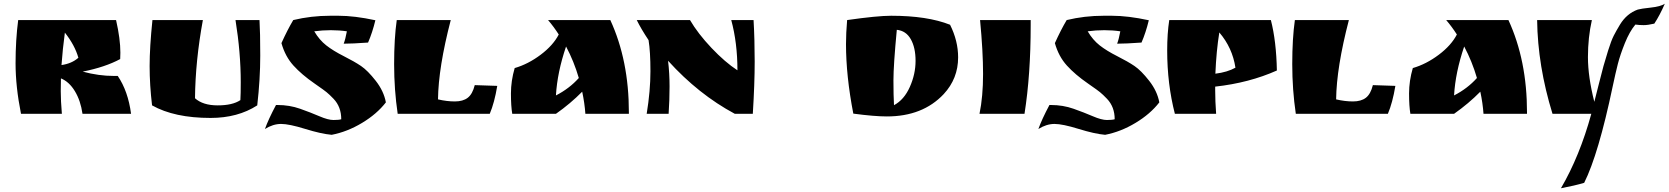

<svg xmlns="http://www.w3.org/2000/svg" viewBox="-20 -607 8899 1024"><path d="M622 -326 621 -292Q541 -249 421 -225Q507 -202 587 -202H608Q663 -121 679 0H420Q410 -70 379.5 -120.5Q349 -171 305 -189Q304 -172 304 -121Q304 -70 310 0H92Q63 -145 63 -269.5Q63 -394 77 -500H599Q622 -399 622 -326ZM326 -433Q314 -345 308 -260Q363 -268 398 -299Q379 -366 326 -433Z M1364 -500Q1368 -435 1368 -310.5Q1368 -186 1352 -45Q1248 22 1103 22Q910 22 791 -45Q778 -153 778 -254.5Q778 -356 793 -500H1062Q1022 -283 1020 -83Q1062 -45 1141 -45Q1220 -45 1262 -73Q1264 -106 1264 -168Q1264 -326 1236 -500Z M1830 -440Q1790 -446 1744.5 -446Q1699 -446 1656 -440Q1683 -394 1720 -365Q1757 -336 1813.5 -307.5Q1870 -279 1905.5 -255Q1941 -231 1984 -176Q2027 -121 2038 -61Q1990 1 1911 48.5Q1832 96 1749 112Q1693 107 1607.5 80.5Q1522 54 1479 54Q1436 54 1393 81Q1411 30 1452 -47H1460Q1524 -47 1580.5 -27Q1637 -7 1683.5 13Q1730 33 1758.5 33Q1787 33 1800 29Q1800 -37 1759 -80Q1737 -103 1721.5 -115.5Q1706 -128 1674 -150L1657 -162Q1589 -209 1545 -257.5Q1501 -306 1481 -377Q1513 -448 1544 -500Q1639 -523 1741 -523H1785Q1871 -523 1982 -499Q1966 -433 1943 -380Q1859 -374 1813 -374Q1822 -397 1830 -440Z M2512 -153 2632 -149Q2617 -59 2592 0H2101Q2082 -128 2082 -265Q2082 -402 2096 -500H2384Q2318 -247 2316 -77Q2363 -66 2406 -66Q2449 -66 2474.5 -85.5Q2500 -105 2512 -153Z M3334 -8V0H3102Q3098 -57 3085 -118Q3023 -55 2945 0H2712Q2705 -41 2705 -108.5Q2705 -176 2725 -244Q2797 -265 2863.5 -315Q2930 -365 2960 -423Q2933 -465 2903 -500H3235Q3334 -285 3334 -8ZM3067 -191Q3041 -280 2999 -359Q2952 -221 2945 -98Q3017 -135 3067 -191Z M3999 -500Q4005 -395 4005 -278.5Q4005 -162 3995 0H3899Q3705 -104 3543 -283Q3551 -216 3551 -145.5Q3551 -75 3546 0H3429Q3449 -123 3449 -227.5Q3449 -332 3439 -393Q3399 -453 3376 -500H3660Q3702 -428 3774.5 -351.5Q3847 -275 3913 -232Q3913 -378 3880 -500Z M4733 -523Q4926 -523 5047 -475Q5090 -389 5090 -301Q5090 -188 5013 -105Q4901 14 4710 14Q4644 14 4531 -1Q4492 -202 4492 -372Q4492 -431 4498 -500Q4659 -523 4733 -523ZM4763 -448Q4745 -260 4745 -178.5Q4745 -97 4748 -46Q4802 -75 4832.5 -143.5Q4863 -212 4863 -282.5Q4863 -353 4837.5 -398Q4812 -443 4763 -448Z M5477 -500V-473Q5477 -209 5444 0H5204Q5223 -92 5223 -212.5Q5223 -333 5207 -500Z M5955 -440Q5915 -446 5869.5 -446Q5824 -446 5781 -440Q5808 -394 5845 -365Q5882 -336 5938.5 -307.5Q5995 -279 6030.5 -255Q6066 -231 6109 -176Q6152 -121 6163 -61Q6115 1 6036 48.5Q5957 96 5874 112Q5818 107 5732.5 80.5Q5647 54 5604 54Q5561 54 5518 81Q5536 30 5577 -47H5585Q5649 -47 5705.5 -27Q5762 -7 5808.5 13Q5855 33 5883.5 33Q5912 33 5925 29Q5925 -37 5884 -80Q5862 -103 5846.5 -115.5Q5831 -128 5799 -150L5782 -162Q5714 -209 5670 -257.5Q5626 -306 5606 -377Q5638 -448 5669 -500Q5764 -523 5866 -523H5910Q5996 -523 6107 -499Q6091 -433 6068 -380Q5984 -374 5938 -374Q5947 -397 5955 -440Z M6461 -125Q6461 -68 6466 0H6246Q6205 -159 6205 -338Q6205 -429 6216 -500H6758Q6787 -387 6790 -231Q6642 -165 6461 -145ZM6462 -214Q6526 -222 6569 -246Q6553 -352 6483 -434Q6467 -335 6462 -214Z M7302 -153 7422 -149Q7407 -59 7382 0H6891Q6872 -128 6872 -265Q6872 -402 6886 -500H7174Q7108 -247 7106 -77Q7153 -66 7196 -66Q7239 -66 7264.5 -85.5Q7290 -105 7302 -153Z M8124 -8V0H7892Q7888 -57 7875 -118Q7813 -55 7735 0H7502Q7495 -41 7495 -108.5Q7495 -176 7515 -244Q7587 -265 7653.5 -315Q7720 -365 7750 -423Q7723 -465 7693 -500H8025Q8124 -285 8124 -8ZM7857 -191Q7831 -280 7789 -359Q7742 -221 7735 -98Q7807 -135 7857 -191Z M8803 -481Q8769 -473 8746 -473Q8723 -473 8702 -476Q8671 -439 8646 -377Q8621 -315 8608.5 -266Q8596 -217 8581 -146Q8505 216 8429 368Q8379 383 8305 397Q8405 226 8467 0H8260Q8181 -256 8178 -500H8470Q8449 -407 8449 -302.5Q8449 -198 8483 -64Q8490 -91 8507 -158.5Q8524 -226 8532 -255Q8540 -284 8556.5 -337Q8573 -390 8586.5 -416.5Q8600 -443 8620 -476Q8656 -535 8715 -556Q8732 -561 8784 -566.5Q8836 -572 8859 -587Q8832 -525 8803 -481Z"/></svg>

Font: Ruslan Display
Style: Regular
Weight: 400
Version: Version 1.001